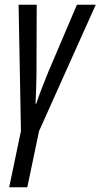

<svg xmlns="http://www.w3.org/2000/svg" viewBox="-20 -556 427 816"><path d="M19 240H96L146 1L387 -536H307L186 -252C166 -203 148 -158 134 -115H131C133 -166 135 -206 135 -239L136 -536H59L69 1Z"/></svg>

Font: Noto Sans ExtraCondensed
Style: Italic
Weight: 400
Width: 2
Italic angle: -12°
Designer: Monotype Design Team
Foundry: Monotype Imaging Inc.
Version: Version 2.013